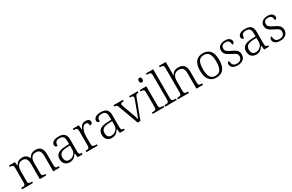

<svg xmlns="http://www.w3.org/2000/svg" viewBox="192 -2273 5767 3797"><g transform="rotate(-30 3075.5 -375.0)"><path d="M33 0V-32H50Q79 -32 96 -36.5Q113 -41 120 -56.5Q127 -72 127 -105V-433Q127 -481 110 -492.5Q93 -504 55 -504H45V-536H180L188 -450H193Q218 -503 256.5 -523.5Q295 -544 344 -544Q402 -544 437 -519Q472 -494 487 -449H493Q539 -544 650 -544Q809 -544 809 -355V-105Q809 -72 816.5 -56.5Q824 -41 840.5 -36.5Q857 -32 886 -32H892V0H745V-354Q745 -423 719 -460.5Q693 -498 631 -498Q584 -498 555.5 -476.5Q527 -455 514.5 -419Q502 -383 502 -340V-105Q502 -72 509 -56.5Q516 -41 533 -36.5Q550 -32 579 -32H587V0H438V-354Q438 -423 412 -460.5Q386 -498 322 -498Q276 -498 247 -474Q218 -450 204.5 -411Q191 -372 191 -326V-102Q191 -54 209.5 -43Q228 -32 271 -32H282V0Z M1121 10Q1058 10 1015.5 -28.5Q973 -67 973 -148Q973 -227 1029.5 -265Q1086 -303 1203 -307L1286 -310V-372Q1286 -411 1278.5 -441Q1271 -471 1247.5 -488.5Q1224 -506 1176 -506Q1133 -506 1110 -491.5Q1087 -477 1079 -451Q1071 -425 1071 -391Q1043 -391 1029 -403.5Q1015 -416 1015 -446Q1015 -488 1057 -516Q1099 -544 1178 -544Q1268 -544 1309 -503.5Q1350 -463 1350 -379V-112Q1350 -64 1362 -48Q1374 -32 1411 -32H1415V0H1303L1291 -94H1286Q1269 -69 1248 -45Q1227 -21 1196.5 -5.5Q1166 10 1121 10ZM1136 -35Q1180 -35 1214 -56Q1248 -77 1267 -110Q1286 -143 1286 -181V-277L1212 -274Q1113 -270 1075.5 -237Q1038 -204 1038 -145Q1038 -96 1061.5 -65.5Q1085 -35 1136 -35Z M1502 0V-32H1514Q1540 -32 1556.5 -36.5Q1573 -41 1581 -57Q1589 -73 1589 -107V-433Q1589 -481 1570.5 -492.5Q1552 -504 1509 -504H1500V-536H1638L1649 -431H1653Q1665 -461 1681.5 -487Q1698 -513 1724 -529Q1750 -545 1791 -545Q1838 -545 1863 -525.5Q1888 -506 1888 -474Q1888 -451 1874 -436Q1860 -421 1828 -421Q1828 -463 1813.5 -480.5Q1799 -498 1768 -498Q1739 -498 1717.5 -477Q1696 -456 1681.5 -422.5Q1667 -389 1660 -350Q1653 -311 1653 -274V-104Q1653 -55 1671.5 -43.5Q1690 -32 1728 -32H1759V0Z M2084 10Q2021 10 1978.5 -28.5Q1936 -67 1936 -148Q1936 -227 1992.5 -265Q2049 -303 2166 -307L2249 -310V-372Q2249 -411 2241.5 -441Q2234 -471 2210.5 -488.5Q2187 -506 2139 -506Q2096 -506 2073 -491.5Q2050 -477 2042 -451Q2034 -425 2034 -391Q2006 -391 1992 -403.5Q1978 -416 1978 -446Q1978 -488 2020 -516Q2062 -544 2141 -544Q2231 -544 2272 -503.5Q2313 -463 2313 -379V-112Q2313 -64 2325 -48Q2337 -32 2374 -32H2378V0H2266L2254 -94H2249Q2232 -69 2211 -45Q2190 -21 2159.5 -5.5Q2129 10 2084 10ZM2099 -35Q2143 -35 2177 -56Q2211 -77 2230 -110Q2249 -143 2249 -181V-277L2175 -274Q2076 -270 2038.5 -237Q2001 -204 2001 -145Q2001 -96 2024.5 -65.5Q2048 -35 2099 -35Z M2507 -453Q2495 -486 2481.5 -495Q2468 -504 2431 -504V-536H2645V-504H2627Q2597 -504 2585.5 -495.5Q2574 -487 2574 -468Q2574 -458 2579.5 -441Q2585 -424 2591 -408L2662 -210Q2677 -170 2692.5 -124Q2708 -78 2716 -51Q2722 -71 2737.5 -113Q2753 -155 2773 -207L2839 -386Q2851 -416 2857 -435.5Q2863 -455 2863 -468Q2863 -486 2850.5 -495Q2838 -504 2806 -504H2788V-536H2984V-504H2976Q2954 -504 2942 -499.5Q2930 -495 2921.5 -481.5Q2913 -468 2903 -440L2737 0H2673Z M3144 -646Q3126 -646 3114 -657Q3102 -668 3102 -698Q3102 -728 3114 -739Q3126 -750 3144 -750Q3161 -750 3173 -739Q3185 -728 3185 -698Q3185 -668 3173 -657Q3161 -646 3144 -646ZM3016 0V-32H3036Q3079 -32 3097.5 -43Q3116 -54 3116 -102V-431Q3116 -481 3097.5 -492.5Q3079 -504 3041 -504H3031V-536H3180V-105Q3180 -72 3188 -56.5Q3196 -41 3213.5 -36.5Q3231 -32 3260 -32H3281V0Z M3301 0V-32H3322Q3351 -32 3368.5 -36.5Q3386 -41 3394 -56.5Q3402 -72 3402 -105V-655Q3402 -705 3383.5 -716.5Q3365 -728 3327 -728H3301V-760H3466V-105Q3466 -72 3474 -56.5Q3482 -41 3499.5 -36.5Q3517 -32 3545 -32H3566V0Z M3593 0V-32H3609Q3638 -32 3655.5 -36.5Q3673 -41 3681 -56.5Q3689 -72 3689 -105V-655Q3689 -705 3670.5 -716.5Q3652 -728 3613 -728H3598V-760H3753V-514Q3753 -493 3751.5 -471.5Q3750 -450 3749 -446H3753Q3771 -488 3808.5 -516Q3846 -544 3910 -544Q3992 -544 4035.5 -499.5Q4079 -455 4079 -355V-105Q4079 -72 4086.5 -56.5Q4094 -41 4111 -36.5Q4128 -32 4156 -32H4166V0H4015V-352Q4015 -424 3987.5 -461Q3960 -498 3895 -498Q3827 -498 3790 -454Q3753 -410 3753 -326V-102Q3753 -54 3771 -43Q3789 -32 3832 -32H3843V0Z M4470 10Q4369 10 4311 -58.5Q4253 -127 4253 -268Q4253 -408 4308.5 -476Q4364 -544 4474 -544Q4576 -544 4633 -477Q4690 -410 4690 -268Q4690 -127 4634 -58.5Q4578 10 4470 10ZM4471 -30Q4556 -30 4590 -92.5Q4624 -155 4624 -268Q4624 -387 4588.5 -445.5Q4553 -504 4473 -504Q4389 -504 4353.5 -445Q4318 -386 4318 -268Q4318 -153 4354 -91.5Q4390 -30 4471 -30Z M4957 10Q4878 10 4840.5 -21Q4803 -52 4803 -96Q4803 -127 4817.5 -139.5Q4832 -152 4847 -152Q4847 -98 4871 -63Q4895 -28 4960 -28Q5016 -28 5045.5 -57.5Q5075 -87 5075 -130Q5075 -155 5066 -172.5Q5057 -190 5033 -206.5Q5009 -223 4964 -244Q4909 -271 4875.5 -294Q4842 -317 4827 -344.5Q4812 -372 4812 -412Q4812 -474 4857 -509Q4902 -544 4977 -544Q5047 -544 5080 -514.5Q5113 -485 5113 -449Q5113 -426 5100.5 -412Q5088 -398 5064 -398Q5064 -455 5040 -481Q5016 -507 4969 -507Q4917 -507 4893 -482.5Q4869 -458 4869 -420Q4869 -378 4899.5 -353Q4930 -328 4994 -299Q5046 -275 5076 -252.5Q5106 -230 5118.5 -203Q5131 -176 5131 -140Q5131 -69 5083 -29.5Q5035 10 4957 10Z M5380 10Q5317 10 5274.5 -28.5Q5232 -67 5232 -148Q5232 -227 5288.5 -265Q5345 -303 5462 -307L5545 -310V-372Q5545 -411 5537.5 -441Q5530 -471 5506.5 -488.5Q5483 -506 5435 -506Q5392 -506 5369 -491.5Q5346 -477 5338 -451Q5330 -425 5330 -391Q5302 -391 5288 -403.5Q5274 -416 5274 -446Q5274 -488 5316 -516Q5358 -544 5437 -544Q5527 -544 5568 -503.5Q5609 -463 5609 -379V-112Q5609 -64 5621 -48Q5633 -32 5670 -32H5674V0H5562L5550 -94H5545Q5528 -69 5507 -45Q5486 -21 5455.5 -5.5Q5425 10 5380 10ZM5395 -35Q5439 -35 5473 -56Q5507 -77 5526 -110Q5545 -143 5545 -181V-277L5471 -274Q5372 -270 5334.5 -237Q5297 -204 5297 -145Q5297 -96 5320.5 -65.5Q5344 -35 5395 -35Z M5929 10Q5850 10 5812.5 -21Q5775 -52 5775 -96Q5775 -127 5789.5 -139.5Q5804 -152 5819 -152Q5819 -98 5843 -63Q5867 -28 5932 -28Q5988 -28 6017.5 -57.5Q6047 -87 6047 -130Q6047 -155 6038 -172.5Q6029 -190 6005 -206.5Q5981 -223 5936 -244Q5881 -271 5847.5 -294Q5814 -317 5799 -344.5Q5784 -372 5784 -412Q5784 -474 5829 -509Q5874 -544 5949 -544Q6019 -544 6052 -514.5Q6085 -485 6085 -449Q6085 -426 6072.5 -412Q6060 -398 6036 -398Q6036 -455 6012 -481Q5988 -507 5941 -507Q5889 -507 5865 -482.5Q5841 -458 5841 -420Q5841 -378 5871.5 -353Q5902 -328 5966 -299Q6018 -275 6048 -252.5Q6078 -230 6090.5 -203Q6103 -176 6103 -140Q6103 -69 6055 -29.5Q6007 10 5929 10Z"/></g></svg>

Font: Noto Serif Tamil Light
Style: Regular
Weight: 300
Designer: Indian Type Foundry, Tom Grace, and the Monotype Design Team
Foundry: Monotype Imaging Inc.
Version: Version 2.004; ttfautohint (v1.8.4.7-5d5b)